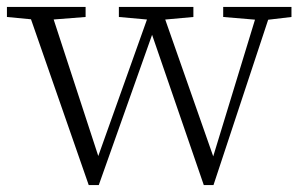

<svg xmlns="http://www.w3.org/2000/svg" viewBox="-24 -528 867 554"><path d="M232 6 53 -508H119L269 -49H249L255 -65L413 -508H440L601 -49H583L587 -63L723 -508H762L592 6H564L404 -459H427L421 -445L261 6ZM-4 -479V-508H223V-479L108 -470H90ZM319 -479V-508H534V-479L435 -470H419ZM620 -479V-508H817V-479L741 -470H727Z"/></svg>

Font: Noto Serif SC ExtraLight
Style: Regular
Weight: 200
Designer: Ryoko NISHIZUKA 西塚涼子 (kana & ideographs); Frank Grießhammer (Latin, Greek & Cyrillic); Wenlong ZHANG 张文龙 (bopomofo); San
Foundry: Adobe
Version: Version 2.002-H1;hotconv 1.1.0;makeotfexe 2.6.0